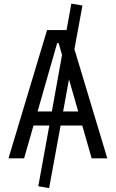

<svg xmlns="http://www.w3.org/2000/svg" viewBox="-20 -856 626 1038"><path d="M245.6 161.1 307.6 -177.2H424.8L475.6 0H560.1L382.3 -590.3L425.8 -826.2L365.7 -836.4L339.8 -693.4H234.4L25.9 0H110.4L161.1 -177.2H246.6L187 150.9ZM260.3 -253.4H183.1L289.1 -623H296.9L315.4 -559.1ZM353 -427.2 402.8 -253.4H321.3Z"/></svg>

Font: Cascadia Mono PL SemiLight
Style: Regular
Weight: 350
Monospace: yes
Designer: Aaron Bell
Foundry: Saja Typeworks
Version: Version 2404.023